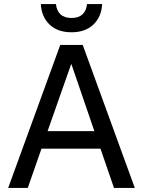

<svg xmlns="http://www.w3.org/2000/svg" viewBox="-20 -920 700 940"><path d="M275 -700H385L640 0H538L472 -192H183L116 0H20ZM442 -278 330 -605H328L213 -278ZM330 -762Q262 -762 222.5 -800Q183 -838 180 -900H254Q257 -868 276 -850Q295 -832 330 -832Q365 -832 384 -850Q403 -868 406 -900H480Q477 -838 437.5 -800Q398 -762 330 -762Z"/></svg>

Font: PT Root UI Medium
Style: Regular
Weight: 500
Designer: Vitaly Kuzmin
Foundry: ParaType Ltd.
Version: Version 2.001G